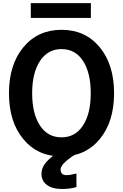

<svg xmlns="http://www.w3.org/2000/svg" viewBox="-20 -997 797 1245"><path d="M249 130.9Q249 88.9 281.2 52.7Q313.5 16.6 353.5 -4.9H485.4Q439.5 20.5 406.2 49.8Q373 79.1 373 102.5Q373 138.7 412.1 138.7Q434.6 138.7 475.6 127.9V215.8Q435.5 228.5 381.8 228.5Q319.3 228.5 284.2 202.1Q249 175.8 249 130.9ZM179.7 -880.9V-976.6H569.3V-880.9ZM38.1 -392.6Q38.1 -578.1 131.8 -690.9Q225.6 -803.7 378.9 -803.7Q533.2 -803.7 626.5 -690.9Q719.7 -578.1 719.7 -392.6Q719.7 -207 626.5 -94.7Q533.2 17.6 378.9 17.6Q224.6 17.6 131.3 -94.7Q38.1 -207 38.1 -392.6ZM188.5 -392.6Q188.5 -260.7 238.8 -183.6Q289.1 -106.4 378.9 -106.4Q467.8 -106.4 518.1 -183.1Q568.4 -259.8 568.4 -392.6Q568.4 -524.4 518.6 -601.6Q468.8 -678.7 378.9 -678.7Q290 -678.7 239.3 -601.6Q188.5 -524.4 188.5 -392.6Z"/></svg>

Font: Gothic A1 ExtraBold
Style: Regular
Weight: 800
Designer: HanYang I&C Co.,Ltd.
Foundry: HanYang I&C Co.,Ltd.
Version: Version 2.50